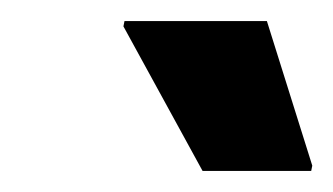

<svg xmlns="http://www.w3.org/2000/svg" viewBox="-20 -734 316 182"><path d="M172 -572 97 -709 98 -714H233L276 -577L275 -572Z"/></svg>

Font: Saira SemiCondensed
Style: Bold Italic
Weight: 700
Width: 4
Italic angle: -12°
Designer: Hector Gatti with collaboration of the Omnibus-Type team
Foundry: Omnibus-Type
Version: Version 1.101